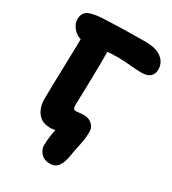

<svg xmlns="http://www.w3.org/2000/svg" viewBox="-215 -827 1021 1138"><g transform="rotate(30 295.0 -258.0)"><path d="M310 197Q269 197 247 172Q225 147 225 119Q225 106 227 82.5Q229 59 233.5 33Q238 7 244 -11L287 -16Q284 -8 269 -1.5Q254 5 236 8.5Q218 12 205 12Q161 12 136 -8.5Q111 -29 100.5 -59Q90 -89 90 -116Q90 -156 91.5 -215.5Q93 -275 95 -344.5Q97 -414 98.5 -485Q100 -556 99 -619L271 -625Q273 -598 273.5 -556.5Q274 -515 273.5 -467Q273 -419 272 -371.5Q271 -324 270 -283Q269 -242 268 -214.5Q267 -187 267 -181Q267 -173 268 -167Q269 -161 271.5 -157.5Q274 -154 277.5 -152Q281 -150 287 -150Q293 -150 301 -151Q309 -152 320 -153Q331 -154 345 -154Q363 -154 380 -145.5Q397 -137 408 -121Q419 -105 419 -82Q419 -54 414.5 -26Q410 2 403.5 31Q397 60 392 93Q384 145 364.5 171Q345 197 310 197ZM116 -532Q93 -532 71.5 -546Q50 -560 36.5 -582Q23 -604 23 -627Q23 -665 47.5 -682.5Q72 -700 135 -705Q149 -706 182 -707.5Q215 -709 258.5 -710Q302 -711 349.5 -712Q397 -713 441 -713Q493 -713 525 -698.5Q557 -684 572.5 -660.5Q588 -637 588 -608Q588 -576 568 -559Q548 -542 512 -542Q473 -542 429.5 -546.5Q386 -551 349 -551Q299 -551 252.5 -546.5Q206 -542 170.5 -537Q135 -532 116 -532Z"/></g></svg>

Font: Shantell Sans ExtraBold
Style: Regular
Weight: 800
Designer: Stephen Nixon, Anya Danilova, Shantell Martin
Foundry: Arrow Type
Version: Version 1.011;[c5ecc13dd]